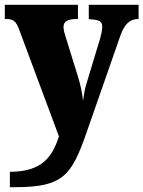

<svg xmlns="http://www.w3.org/2000/svg" viewBox="-23 -556 596 798"><path d="M18 158V222H39C239 222 274 174 336 -3L477 -407C494 -455 516 -476 549 -477H553V-536H346V-477L350 -476C387 -474 402 -469 402 -444C402 -430 395 -401 391 -389L336 -207C330 -189 326 -166 322 -137C320 -161 313 -201 300 -241L251 -399C246 -414 241 -430 241 -444C241 -465 255 -477 296 -477H301V-536H-3V-477H2C30 -477 43 -471 57 -432L222 11C194 97 151 158 18 158Z"/></svg>

Font: Noto Serif Sinhala SemiCondensed Black
Style: Regular
Weight: 900
Width: 4
Designer: Jelle Bosma - Monotype Design Team
Foundry: Monotype Imaging Inc.
Version: Version 2.007